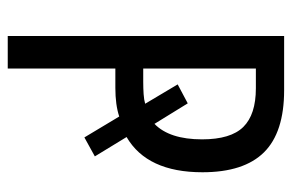

<svg xmlns="http://www.w3.org/2000/svg" viewBox="-149 -605 754 496"><g transform="rotate(90 228.0 -357.0)"><path d="M425 -503Q425 -360 334 -307L384 -225L335 -198L281 -288Q251 -278 207 -278H157V0H73V-714H213Q322 -714 373.5 -662Q425 -610 425 -503ZM191 -350Q208 -350 223 -351Q238 -352 248 -355L198 -439L247 -465L300 -379Q340 -418 340 -502Q340 -576 308 -608.5Q276 -641 208 -641H157V-350Z"/></g></svg>

Font: Noto Sans ExtraCondensed
Style: Regular
Weight: 400
Width: 2
Designer: Monotype Design Team
Foundry: Monotype Imaging Inc.
Version: Version 2.013; ttfautohint (v1.8.4.7-5d5b)